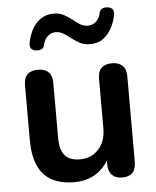

<svg xmlns="http://www.w3.org/2000/svg" viewBox="-53 -789 686 845"><g transform="rotate(-5 289.5 -367.0)"><path d="M242 10Q181 10 141 -12.5Q101 -35 81.5 -80Q62 -125 62 -192V-434Q62 -466 78 -481.5Q94 -497 124 -497Q154 -497 170.5 -481.5Q187 -466 187 -434V-190Q187 -138 208 -113Q229 -88 275 -88Q325 -88 357 -122.5Q389 -157 389 -214V-434Q389 -466 405 -481.5Q421 -497 451 -497Q481 -497 497.5 -481.5Q514 -466 514 -434V-56Q514 8 453 8Q424 8 408 -8.5Q392 -25 392 -56V-132L406 -102Q385 -48 342.5 -19Q300 10 242 10ZM126 -582Q111 -583 103 -592Q95 -601 99 -620Q103 -641 111.5 -661.5Q120 -682 134 -699Q148 -716 168 -726.5Q188 -737 215 -737Q240 -737 259 -727Q278 -717 294 -704Q310 -691 326 -681Q342 -671 361 -671Q382 -671 397.5 -685.5Q413 -700 417 -722Q419 -733 427.5 -739Q436 -745 452 -744Q467 -743 475 -734Q483 -725 479 -706Q474 -679 460 -652Q446 -625 422.5 -607Q399 -589 363 -589Q338 -589 319 -599Q300 -609 283.5 -622Q267 -635 251 -645Q235 -655 217 -655Q196 -655 181 -641Q166 -627 161 -604Q159 -593 150.5 -587Q142 -581 126 -582Z"/></g></svg>

Font: Nunito ExtraLight
Style: Regular
Weight: 200
Designer: Vernon Adams
Foundry: Vernon Adams
Version: Version 3.602